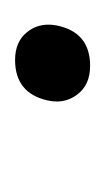

<svg xmlns="http://www.w3.org/2000/svg" viewBox="39 -584 142 261"><g transform="rotate(-90 110.5 -454.0)"><path d="M151 -403Q125 -403 112 -420.5Q102.5 -433 102.5 -448.5Q102.5 -454.5 104 -461Q114 -505 159 -505Q184 -505 197 -488.5Q207 -476 207 -459.5Q207 -454.5 206 -449Q197 -403 151 -403Z"/></g></svg>

Font: Heraclito ExtraLight
Style: Italic
Weight: 200
Italic angle: -12°
Designer: Kostas Bartsokas (font) & Cristiano Sobral (main changes)
Foundry: Kostas Bartsokas (font) & Cristiano Sobral (main changes)
Version: Version 1.00;July 8, 2020;FontCreator 13.0.0.2655 64-bit